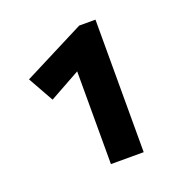

<svg xmlns="http://www.w3.org/2000/svg" viewBox="-93 -558 620 644"><g transform="rotate(-20 216.5 -236.5)"><path d="M314 -473V0H197V-331L87 -270L36 -361L256 -473Z"/></g></svg>

Font: Ysabeau SC
Style: Bold
Weight: 700
Designer: Christian Thalmann (Catharsis Fonts)
Version: Version 0.003